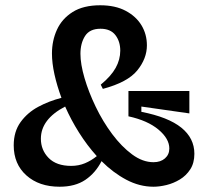

<svg xmlns="http://www.w3.org/2000/svg" viewBox="-20 -695 798 728"><path d="M206 13Q128 13 80 -30Q32 -73 32 -144Q32 -196 58 -232Q84 -268 125 -290Q166 -312 213 -324Q196 -370 186.5 -413Q177 -456 177 -492Q177 -541 196 -582.5Q215 -624 255.5 -649.5Q296 -675 360 -675Q417 -675 456.5 -654Q496 -633 516.5 -599Q537 -565 537 -523Q537 -473 500.5 -428Q464 -383 370 -358L362 -374Q401 -406 418.5 -437.5Q436 -469 436 -503Q436 -538 417.5 -562Q399 -586 361 -586Q320 -586 302.5 -558.5Q285 -531 285 -491Q285 -452 300.5 -399Q316 -346 343 -290Q370 -234 405.5 -186.5Q441 -139 481 -109.5Q521 -80 562 -80Q589 -80 605.5 -94.5Q622 -109 622 -132Q622 -169 581 -203.5Q540 -238 467 -254V-350H698V-265L516 -291V-271Q618 -251 667.5 -211Q717 -171 717 -112Q717 -77 701.5 -53Q686 -29 662 -14.5Q638 0 611.5 6.5Q585 13 562 13Q509 13 459 -13.5Q409 -40 365 -84Q342 -39 303.5 -13Q265 13 206 13ZM135 -169Q135 -126 164.5 -96Q194 -66 250 -66Q278 -66 302 -76Q326 -86 347 -103Q310 -144 279.5 -192.5Q249 -241 227 -291Q135 -243 135 -169Z"/></svg>

Font: Bricolage Grotesque 10pt Medium
Style: Regular
Weight: 500
Designer: Mathieu Triay
Foundry: Atelier Triay
Version: Version 1.000; ttfautohint (v1.8.4.7-5d5b);gftools[0.9.32]